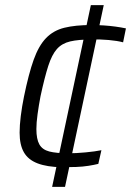

<svg xmlns="http://www.w3.org/2000/svg" viewBox="-20 -716 508 744"><path d="M219 -68Q162 -69 125.5 -83Q89 -97 72.5 -126Q56 -155 56 -202Q56 -230 60.5 -266.5Q65 -303 73 -342Q91 -430 110.5 -484.5Q130 -539 158.5 -568.5Q187 -598 229.5 -608.5Q272 -619 335 -619Q358 -619 381.5 -617.5Q405 -616 427 -613Q449 -610 468 -606L457 -552Q435 -558 401 -561Q367 -564 336 -563Q284 -563 252 -555.5Q220 -548 200.5 -526Q181 -504 167 -460.5Q153 -417 137 -343Q130 -306 125.5 -273Q121 -240 121 -216Q121 -177 132.5 -156.5Q144 -136 171 -129Q198 -122 245 -122Q274 -122 311.5 -125.5Q349 -129 373 -134L361 -81Q345 -77 323 -73.5Q301 -70 275 -69Q249 -68 219 -68ZM182 8 332 -696H382L232 8Z"/></svg>

Font: Saira Thin Light
Style: Italic
Weight: 300
Italic angle: -12°
Version: Version 1.101